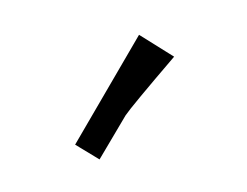

<svg xmlns="http://www.w3.org/2000/svg" viewBox="-47 -836 455 354"><g transform="rotate(-20 180.0 -659.5)"><path d="M246 -755 293 -695Q187 -635 172 -624L99 -564L66 -605Z"/></g></svg>

Font: Andada
Style: Regular
Weight: 400
Designer: Carolina Giovagnoli
Foundry: Carolina Giovagnoli
Version: Version 1.003